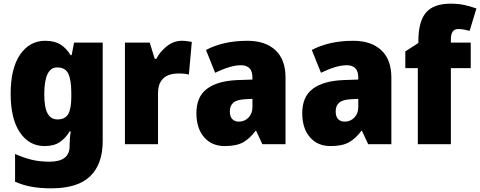

<svg xmlns="http://www.w3.org/2000/svg" viewBox="-20 -878 2613 1045"><path d="M226 -656Q277 -656 309.5 -635.5Q342 -615 364 -578H370L383 -646H539V-110Q539 15 471 81Q403 147 259 147Q199 147 152 138.5Q105 130 62 111V-40Q110 -19 152.5 -8.5Q195 2 250 2Q359 2 359 -83V-92Q359 -106 360.5 -125.5Q362 -145 365 -163H359Q338 -127 306 -105Q274 -83 222 -83Q139 -83 88.5 -157Q38 -231 38 -368Q38 -506 89.5 -581Q141 -656 226 -656ZM291 -511Q221 -511 221 -365Q221 -293 239 -260.5Q257 -228 293 -228Q335 -228 351.5 -257.5Q368 -287 368 -349V-374Q368 -442 352 -476.5Q336 -511 291 -511Z M970 -656Q984 -656 998.5 -654Q1013 -652 1024 -650L1008 -472Q998 -475 984.5 -476.5Q971 -478 949 -478Q922 -478 897 -469Q872 -460 856 -436Q840 -412 840 -367V-93H660V-646H795L822 -558H831Q850 -596 887.5 -626Q925 -656 970 -656Z M1327 -656Q1424 -656 1479 -605Q1534 -554 1534 -456V-93H1408L1374 -166H1371Q1339 -123 1302.5 -103Q1266 -83 1203 -83Q1132 -83 1090.5 -131.5Q1049 -180 1049 -262Q1049 -351 1105.5 -394Q1162 -437 1269 -442L1354 -445V-455Q1354 -491 1337.5 -507Q1321 -523 1292 -523Q1262 -523 1226 -512Q1190 -501 1151 -482L1101 -606Q1146 -630 1202.5 -643Q1259 -656 1327 -656ZM1316 -338Q1270 -336 1250.5 -319.5Q1231 -303 1231 -272Q1231 -243 1244.5 -229.5Q1258 -216 1280 -216Q1311 -216 1332.5 -238Q1354 -260 1354 -295V-340Z M1903 -656Q2000 -656 2055 -605Q2110 -554 2110 -456V-93H1984L1950 -166H1947Q1915 -123 1878.5 -103Q1842 -83 1779 -83Q1708 -83 1666.5 -131.5Q1625 -180 1625 -262Q1625 -351 1681.5 -394Q1738 -437 1845 -442L1930 -445V-455Q1930 -491 1913.5 -507Q1897 -523 1868 -523Q1838 -523 1802 -512Q1766 -501 1727 -482L1677 -606Q1722 -630 1778.5 -643Q1835 -656 1903 -656ZM1892 -338Q1846 -336 1826.5 -319.5Q1807 -303 1807 -272Q1807 -243 1820.5 -229.5Q1834 -216 1856 -216Q1887 -216 1908.5 -238Q1930 -260 1930 -295V-340Z M2542 -507H2434V-93H2254V-507H2186V-598L2257 -644V-653Q2257 -761 2298.5 -809.5Q2340 -858 2433 -858Q2472 -858 2504 -851.5Q2536 -845 2573 -832L2536 -710Q2522 -714 2506 -717Q2490 -720 2473 -720Q2434 -720 2434 -663V-646H2542Z"/></svg>

Font: Noto Sans Telugu UI SemiCondensed Black
Style: Regular
Weight: 900
Width: 4
Designer: Jelle Bosma - Monotype Design Team
Foundry: Monotype Imaging Inc.
Version: Version 2.005; ttfautohint (v1.8.4.7-5d5b)